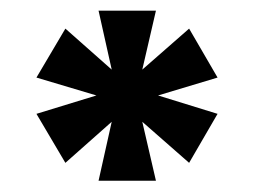

<svg xmlns="http://www.w3.org/2000/svg" viewBox="-20 -710 467 353"><path d="M380 -567.4 327.7 -657.4 241.6 -582 266.7 -690.4H161.2L185.4 -582L100.2 -657.4L47 -567.4L157.3 -534.5L47 -500.7L100.2 -410.6L185.4 -486.1L161.2 -377.7H266.7L241.6 -486.1L327.7 -410.6L380 -500.7L270.6 -534.5Z"/></svg>

Font: Diatome Semibold
Style: Regular
Weight: 600
Designer: 15.100.17
Foundry: 15.100.17
Version: Version 1.005;Fontself Maker 3.5.8